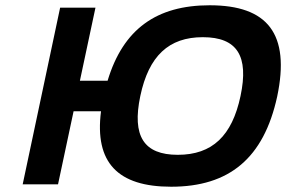

<svg xmlns="http://www.w3.org/2000/svg" viewBox="-20 -699 1085 728"><path d="M208 -670 66 0H200L259 -277H363C338 -82 427 9 629 9C849 9 980 -99 1031 -333C1081 -571 995 -679 775 -679C574 -679 447 -589 388 -393H283L342 -670ZM512 -335C544 -487 620 -558 749 -558C880 -558 924 -486 892 -335C860 -184 785 -112 654 -112C525 -112 480 -183 512 -335Z"/></svg>

Font: LT Wave Text Bold Italic
Style: Regular
Weight: 700
Designer: Daniel Lyons
Version: Version 2.5 (Glyphs App)